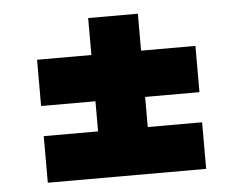

<svg xmlns="http://www.w3.org/2000/svg" viewBox="-43 -676 769 616"><g transform="rotate(-5 341.5 -368.5)"><path d="M422 -626V-156H262V-626ZM87 -507H597V-358H87ZM87 -261H597V-111H87Z"/></g></svg>

Font: Parkinsans
Style: Bold
Weight: 700
Designer: Red Stone, Indian Type Foundry
Foundry: Indian Type Foundry
Version: Version 1.000